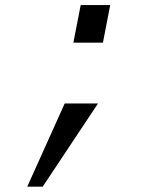

<svg xmlns="http://www.w3.org/2000/svg" viewBox="-20 -548 640 746"><path d="M265.1 -382.3 293.5 -528.3H408.2L379.9 -382.3ZM85.9 177.2 231.4 -146H360.8L146 177.2Z"/></svg>

Font: Cousine
Style: Italic
Weight: 400
Italic angle: -12°
Monospace: yes
Designer: Steve Matteson
Foundry: Monotype Imaging Inc.
Version: Version 1.21